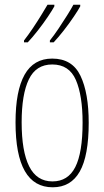

<svg xmlns="http://www.w3.org/2000/svg" viewBox="-20 -786 443 816"><path d="M357 -264Q357 -124 319 -57Q281 10 204 10Q46 10 46 -266Q46 -400 84.5 -468.5Q123 -537 202 -537Q287 -537 322 -464Q357 -391 357 -264ZM72 -266Q72 -143 104 -79Q136 -15 203 -15Q269 -15 300 -76Q331 -137 331 -265Q331 -380 302.5 -446Q274 -512 202 -512Q133 -512 102.5 -448.5Q72 -385 72 -266ZM321 -759Q313 -744 293.5 -715Q274 -686 250.5 -656Q227 -626 208 -606H192V-614Q209 -635 228.5 -664Q248 -693 265.5 -721Q283 -749 292 -766H321ZM211 -759Q203 -744 183.5 -715Q164 -686 140.5 -656Q117 -626 98 -606H82V-614Q100 -637 119.5 -666Q139 -695 155.5 -722Q172 -749 182 -766H211Z"/></svg>

Font: Noto Sans Thai Looped ExtraCondensed Thin
Style: Regular
Weight: 100
Width: 2
Designer: Sasikarn Vongin, Ben Mitchell
Foundry: The Fontpad Ltd
Version: Version 1.001; ttfautohint (v1.8.4.7-5d5b)